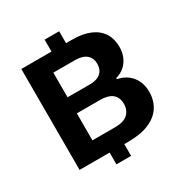

<svg xmlns="http://www.w3.org/2000/svg" viewBox="-203 -965 1139 1201"><g transform="rotate(-30 366.5 -365.0)"><path d="M73 0V-729H439Q516 -729 568.5 -706.5Q621 -684 647.5 -642Q674 -600 674 -541Q674 -503 660.5 -471Q647 -439 621.5 -416Q596 -393 559 -383V-375Q604 -366 634 -342Q664 -318 679.5 -283.5Q695 -249 695 -206Q695 -145 665.5 -98.5Q636 -52 576 -26Q516 0 424 0ZM235 -120H399Q462 -120 491 -147.5Q520 -175 520 -220Q520 -266 490.5 -290.5Q461 -315 404 -315H235ZM235 -431H396Q432 -431 455 -442Q478 -453 489.5 -473Q501 -493 501 -519Q501 -562 473 -585.5Q445 -609 392 -609H235ZM290 85V-71H396V85ZM291 -696V-815H396V-696Z"/></g></svg>

Font: Mona Sans SemiExpanded
Style: Bold
Weight: 700
Width: 6
Designer: Deni Anggara
Foundry: GitHub
Version: Version 2.000